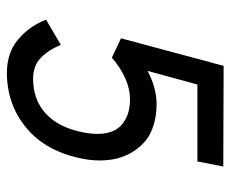

<svg xmlns="http://www.w3.org/2000/svg" viewBox="-76 -593 670 558"><g transform="rotate(90 259.0 -314.0)"><path d="M269.5 -356.9Q209.5 -356.9 147.5 -304.2L91.3 -330.6L171.4 -628.9L463.9 -627.9L449.2 -552.7H225.6L186 -407.7Q234.9 -434.1 283.2 -434.1Q333.5 -434.1 373 -413.1Q405.3 -394 425.8 -356.9Q446.3 -319.8 446.3 -269Q446.3 -244.6 441.4 -219.7Q420.9 -113.8 353.3 -56.9Q285.6 0 193.8 1H192.9Q133.8 1 95.2 -31.2Q56.6 -63.5 37.1 -112.8L110.4 -155.8Q125.5 -119.1 148.4 -97.2Q171.4 -75.2 209 -75.2Q270 -75.2 310.3 -112.3Q350.6 -149.4 364.3 -218.8Q369.1 -242.7 369.1 -263.7Q369.1 -321.8 325.7 -344.2Q301.8 -356.9 269.5 -356.9Z"/></g></svg>

Font: Fantasque Sans Mono
Style: Italic
Weight: 400
Italic angle: -11°
Monospace: yes
Designer: Jany Belluz
Version: Version 1.8.0 ; ttfautohint (v1.8.2)